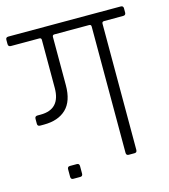

<svg xmlns="http://www.w3.org/2000/svg" viewBox="-115 -704 724 823"><g transform="rotate(-15 247.0 -292.5)"><path d="M-2 -623H496Q508 -623 508 -612V-593Q508 -581 496 -581H412Q402 -581 402 -572V-12Q402 0 391 0H365Q354 0 354 -12V-572Q354 -581 345 -581H191Q182 -581 182 -572V-358Q182 -287 146.5 -253Q111 -219 48 -219H31Q19 -219 19 -230V-252Q19 -264 31 -264H45Q133 -264 133 -359V-572Q133 -581 124 -581H-2Q-14 -581 -14 -593V-612Q-14 -623 -2 -623ZM151 -7V26Q151 38 140 38H109Q98 38 98 26V-7Q98 -19 109 -19H140Q151 -19 151 -7Z"/></g></svg>

Font: Rajdhani
Style: Regular
Weight: 400
Designer: Satya Rajpurohit, Jyotish Sonowal
Foundry: Indian Type Foundry
Version: Version 1.201 February 1, 2022